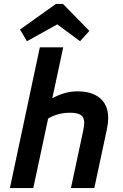

<svg xmlns="http://www.w3.org/2000/svg" viewBox="-20 -949 620 969"><path d="M30 0 181 -710H299L244 -453Q307 -488 371 -488Q444 -488 485 -453.5Q526 -419 526 -353Q526 -328 520 -299L456 0H338L400 -290Q403 -304 404 -314Q405 -324 405 -330Q405 -356 388.5 -368Q372 -380 334 -380Q301 -380 274 -372.5Q247 -365 223 -351L148 0ZM116 -741 81 -800 262 -929H298L431 -793L384 -741L269 -826Z"/></svg>

Font: Sometype Mono
Style: Bold Italic
Weight: 700
Italic angle: -12°
Monospace: yes
Designer: Ryoichi Tsunekawa
Foundry: Dharma Type
Version: Version 1.000; ttfautohint (v1.8.3)